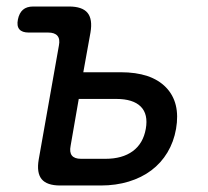

<svg xmlns="http://www.w3.org/2000/svg" viewBox="-20 -570 640 590"><path d="M236 -348H351Q445 -348 490 -301.5Q535 -255 521 -174Q514 -134 494.5 -101.5Q475 -69 445 -46.5Q415 -24 375.5 -12Q336 0 290 0H165Q124 0 108 -19.5Q92 -39 99 -80L161 -430Q165 -450 156.5 -460Q148 -470 128 -470H68Q48 -470 39.5 -480Q31 -490 35 -510Q39 -530 50.5 -540Q62 -550 82 -550H192Q233 -550 249 -530.5Q265 -511 258 -470ZM197 -122Q193 -102 201 -92Q209 -82 229 -82H304Q356 -82 388 -105.5Q420 -129 428 -174Q436 -219 412.5 -242.5Q389 -266 337 -266H222Z"/></svg>

Font: Maple Mono
Style: Italic
Weight: 400
Italic angle: -10°
Monospace: yes
Designer: subframe7536
Version: Version 7.300